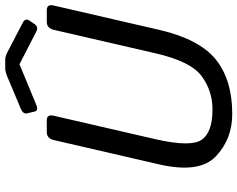

<svg xmlns="http://www.w3.org/2000/svg" viewBox="-108 -792 915 740"><g transform="rotate(-90 350.0 -422.5)"><path d="M282.7 -775.9Q278.8 -791.5 301.3 -800.8L422.4 -851.6Q443.4 -860.4 455.6 -860.4H489.7Q502 -860.4 519 -851.6L633.3 -792Q650.4 -782.7 640.1 -767.1L626.5 -747.1Q616.2 -731.4 597.7 -740.7L472.2 -805.2H471.2L315.4 -740.7Q293.5 -731.4 289.6 -747.1ZM85.9 -267.1 179.7 -673.3Q186 -700.2 210.4 -700.2H255.4Q279.8 -700.2 273.4 -673.3L183.1 -281.7Q151.9 -145 180.7 -103.3Q209.5 -61.5 297.9 -61.5Q369.1 -61.5 426 -103.3Q482.9 -145 514.2 -281.7L604.5 -673.3Q610.8 -700.2 635.3 -700.2H680.2Q704.6 -700.2 698.2 -673.3L604.5 -267.1Q568.8 -112.3 490.2 -48.8Q411.6 14.6 280.3 14.6Q183.1 14.6 116.7 -48.8Q50.3 -112.3 85.9 -267.1Z"/></g></svg>

Font: Istok
Style: Italic
Weight: 500
Italic angle: -13°
Designer: Andrey V. Panov
Foundry: Andrey V. Panov
Version: Version 1.0.3